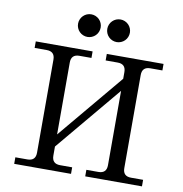

<svg xmlns="http://www.w3.org/2000/svg" viewBox="-99 -1038 1076 1131"><g transform="rotate(10 439.5 -473.0)"><path d="M825.2 0H485.8V-39.1H557.6Q606.4 -39.1 606.4 -87.9V-532.7L279.8 -142.1V-87.9Q279.8 -39.1 328.6 -39.1H400.9V0H61V-39.1H133.3Q182.1 -39.1 182.1 -87.9V-644.5Q182.1 -693.4 133.3 -693.4H61V-732.4H400.9V-693.4H328.6Q279.8 -693.4 279.8 -644.5V-214.4L606.4 -605V-644.5Q606.4 -693.4 557.6 -693.4H485.8V-732.4H825.2V-693.4H752.9Q704.1 -693.4 704.1 -644.5V-87.9Q704.1 -39.1 752.9 -39.1H825.2ZM530.8 -811Q517.1 -811 504.6 -816.2Q492.2 -821.3 482.7 -830.8Q473.1 -840.3 468 -852.8Q462.9 -865.2 462.9 -878.9Q462.9 -892.1 468 -904.5Q473.1 -917 482.7 -926.5Q492.2 -936 504.6 -941.2Q517.1 -946.3 530.8 -946.3Q543.9 -946.3 556.4 -941.2Q568.8 -936 578.4 -926.5Q587.9 -917 593 -904.5Q598.1 -892.1 598.1 -878.9Q598.1 -865.2 593 -852.8Q587.9 -840.3 578.4 -830.8Q568.8 -821.3 556.4 -816.2Q543.9 -811 530.8 -811ZM356 -811Q342.3 -811 329.8 -816.2Q317.4 -821.3 307.9 -830.8Q298.3 -840.3 293.2 -852.8Q288.1 -865.2 288.1 -878.9Q288.1 -892.1 293.2 -904.5Q298.3 -917 307.9 -926.5Q317.4 -936 329.8 -941.2Q342.3 -946.3 356 -946.3Q369.1 -946.3 381.6 -941.2Q394 -936 403.6 -926.5Q413.1 -917 418.2 -904.5Q423.3 -892.1 423.3 -878.9Q423.3 -865.2 418.2 -852.8Q413.1 -840.3 403.6 -830.8Q394 -821.3 381.6 -816.2Q369.1 -811 356 -811Z"/></g></svg>

Font: Munson
Style: Regular
Weight: 400
Designer: Paul James MIller
Foundry: High-Logic / Made with FontCreator
Version: Version 2.10;May 5, 2019;FontCreator 11.5.0.2430 64-bit